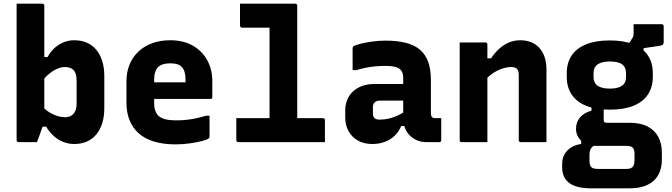

<svg xmlns="http://www.w3.org/2000/svg" viewBox="-20 -770 3640 1040"><path d="M180 0Q169 0 150 0Q131 0 111.5 0Q92 0 81 0Q78 0 75.5 -1.5Q73 -3 71.5 -5Q70 -7 70 -11Q70 -85 70 -159Q70 -233 70 -307Q70 -381 70 -455Q70 -529 70 -603Q70 -640 70 -676.5Q70 -713 70 -750Q88 -750 105 -750Q122 -750 139.5 -750Q157 -750 174 -750Q191 -750 209 -750Q213 -750 215 -748.5Q217 -747 218.5 -745Q220 -743 220 -739Q220 -659 220 -580.5Q220 -502 220 -424.5Q220 -347 220 -268.5Q220 -190 220 -110Q220 -110 216 -98.5Q212 -87 206 -71Q200 -55 194.5 -38.5Q189 -22 184.5 -11Q180 0 180 0ZM186 -84 205 -198Q232 -167 267 -151Q302 -135 331 -135Q352 -135 366 -143.5Q380 -152 387.5 -168.5Q395 -185 395 -209V-333Q395 -354 390.5 -368.5Q386 -383 378 -391Q370 -399 358 -403Q346 -407 331 -407Q312 -407 290 -397.5Q268 -388 247 -371Q226 -354 209 -331V-461H238Q253 -490 275.5 -510Q298 -530 325 -541Q352 -552 382 -552Q420 -552 450 -539Q480 -526 501 -501Q522 -476 533.5 -440Q545 -404 545 -358V-184Q545 -138 533.5 -102Q522 -66 501 -41Q480 -16 450 -3Q420 10 382 10Q352 10 323.5 -1Q295 -12 271.5 -33Q248 -54 230 -84Z M902 -552Q973 -552 1024 -523Q1075 -494 1102.5 -444Q1130 -394 1130 -330V-244Q1130 -241 1129 -238.5Q1128 -236 1125.5 -235Q1123 -234 1120 -234H900Q883 -234 865 -234Q847 -234 830 -234H785V-324H985Q985 -328 985 -330.5Q985 -333 985 -337Q985 -362 980 -379.5Q975 -397 964 -408Q954 -418 939 -422.5Q924 -427 902 -427Q857 -427 836 -406Q815 -385 815 -337V-210Q815 -188 820.5 -172Q826 -156 836 -145Q851 -130 875.5 -124Q900 -118 932 -118Q968 -118 996 -121.5Q1024 -125 1048.5 -130.5Q1073 -136 1095 -143H1115Q1115 -115 1115 -86.5Q1115 -58 1115 -29Q1115 -27 1114 -25Q1113 -23 1111 -21Q1104 -14 1076 -6.5Q1048 1 1009 6.5Q970 12 931 12Q864 12 813.5 -3.5Q763 -19 730.5 -48.5Q698 -78 681.5 -119.5Q665 -161 665 -212V-330Q665 -378 681 -418.5Q697 -459 728 -489Q759 -519 803 -535.5Q847 -552 902 -552Z M1260 -130H1728Q1733 -130 1735 -128.5Q1737 -127 1738.5 -125Q1740 -123 1740 -119Q1740 -99 1740 -79.5Q1740 -60 1740 -40.5Q1740 -21 1740 0H1271Q1268 0 1265.5 -1.5Q1263 -3 1261.5 -5Q1260 -7 1260 -11Q1260 -32 1260 -51.5Q1260 -71 1260 -90.5Q1260 -110 1260 -130ZM1280 -750Q1331 -750 1380 -750Q1429 -750 1479 -750Q1529 -750 1579 -750Q1583 -750 1585 -748.5Q1587 -747 1588.5 -745Q1590 -743 1590 -739Q1590 -655 1590 -570.5Q1590 -486 1590 -402Q1590 -318 1590 -233.5Q1590 -149 1590 -65H1426L1440 -94Q1440 -106 1440 -118.5Q1440 -131 1440 -143Q1440 -197 1440 -256Q1440 -315 1440 -376Q1440 -437 1440 -498.5Q1440 -560 1440 -620H1434Q1398 -620 1360.5 -620Q1323 -620 1291 -620Q1288 -620 1285.5 -621.5Q1283 -623 1281.5 -625.5Q1280 -628 1280 -631Q1280 -661 1280 -690.5Q1280 -720 1280 -750Z M2314 -337Q2314 -314 2314 -291.5Q2314 -269 2314 -246Q2314 -223 2314 -200Q2314 -177 2314 -155Q2314 -149 2315.5 -144Q2317 -139 2320 -136Q2323 -133 2327.5 -131.5Q2332 -130 2339 -130Q2342 -130 2344.5 -130Q2347 -130 2350 -130H2370Q2370 -100 2370 -70.5Q2370 -41 2370 -11Q2370 -6 2367 -3Q2364 0 2359 0Q2354 0 2331.5 0Q2309 0 2292 0Q2263 0 2240 -9.5Q2217 -19 2199.5 -36.5Q2182 -54 2173 -78Q2164 -102 2164 -131Q2164 -161 2164 -191Q2164 -221 2164 -251Q2164 -268 2164 -283.5Q2164 -299 2164 -315Q2164 -331 2164 -347Q2164 -372 2154.5 -386.5Q2145 -401 2123.5 -407Q2102 -413 2067 -413Q2039 -413 2012.5 -410.5Q1986 -408 1961 -403Q1936 -398 1910 -390H1890Q1890 -419 1890 -449.5Q1890 -480 1890 -508Q1890 -512 1891 -514.5Q1892 -517 1893 -518Q1899 -524 1927 -531.5Q1955 -539 1993 -544.5Q2031 -550 2067 -550Q2132 -550 2178.5 -538Q2225 -526 2255 -500.5Q2285 -475 2299.5 -434.5Q2314 -394 2314 -337ZM2000 -155Q2000 -139 2008.5 -130.5Q2017 -122 2036 -122Q2061 -122 2085.5 -127.5Q2110 -133 2134 -144Q2158 -155 2182 -172V-87H2153Q2140 -56 2117.5 -34.5Q2095 -13 2064 -1.5Q2033 10 1997 10Q1952 10 1919 -8.5Q1886 -27 1868 -59.5Q1850 -92 1850 -134V-171Q1850 -203 1861 -229.5Q1872 -256 1892.5 -275Q1913 -294 1942 -304.5Q1971 -315 2007 -315Q2042 -315 2075.5 -315Q2109 -315 2139 -315Q2169 -315 2195 -315Q2204 -315 2208.5 -297.5Q2213 -280 2214 -259Q2215 -238 2215 -225Q2185 -225 2155.5 -225Q2126 -225 2096 -225Q2066 -225 2036 -225Q2027 -225 2020.5 -222.5Q2014 -220 2009 -215Q2005 -211 2002.5 -205Q2000 -199 2000 -192Z M2940 0Q2903 0 2871 0Q2839 0 2801 0Q2798 0 2795.5 -1.5Q2793 -3 2791.5 -5Q2790 -7 2790 -11Q2790 -70 2790 -129Q2790 -188 2790 -246.5Q2790 -305 2790 -363Q2790 -386 2780.5 -396.5Q2771 -407 2748 -407Q2732 -407 2712.5 -402Q2693 -397 2673 -387Q2653 -377 2635 -362.5Q2617 -348 2603 -328V-454H2640Q2659 -483 2683 -505Q2707 -527 2736 -539.5Q2765 -552 2798 -552Q2830 -552 2856.5 -541.5Q2883 -531 2901.5 -510.5Q2920 -490 2930 -460.5Q2940 -431 2940 -394Q2940 -346 2940 -297Q2940 -248 2940 -198.5Q2940 -149 2940 -99Q2940 -74 2940 -49.5Q2940 -25 2940 0ZM2620 0Q2595 0 2573 0Q2551 0 2528.5 0Q2506 0 2481 0Q2478 0 2476 -0.5Q2474 -1 2472.5 -2.5Q2471 -4 2470.5 -6Q2470 -8 2470 -11Q2470 -65 2470 -119Q2470 -173 2470 -226.5Q2470 -280 2470 -334Q2470 -388 2470 -442Q2470 -469 2470 -494Q2470 -519 2470 -540Q2498 -540 2521 -540Q2544 -540 2565.5 -540Q2587 -540 2609 -540Q2613 -540 2615 -538.5Q2617 -537 2618.5 -535Q2620 -533 2620 -529Q2620 -441 2620 -353Q2620 -265 2620 -176.5Q2620 -88 2620 0Z M3376 -517 3406 -565Q3410 -571 3411 -576Q3412 -581 3412 -589Q3412 -615 3412 -622.5Q3412 -630 3412 -639Q3447 -639 3488 -639Q3529 -639 3564 -639Q3569 -639 3572 -636Q3575 -633 3575 -628V-545Q3575 -535 3572 -530Q3569 -525 3556 -522.5Q3543 -520 3514 -516L3466 -509V-475ZM3283 -551Q3359 -551 3411 -530Q3463 -509 3489.5 -469.5Q3516 -430 3516 -374V-353Q3516 -298 3489.5 -258Q3463 -218 3411 -197Q3359 -176 3283 -176Q3207 -176 3155 -197Q3103 -218 3076.5 -258Q3050 -298 3050 -353V-374Q3050 -430 3076.5 -469.5Q3103 -509 3155 -530Q3207 -551 3283 -551ZM3283 -437Q3240 -437 3217.5 -421.5Q3195 -406 3195 -374V-353Q3195 -340 3199 -329.5Q3203 -319 3210 -311Q3221 -301 3239.5 -295.5Q3258 -290 3283 -290Q3327 -290 3349 -305.5Q3371 -321 3371 -353V-374Q3371 -388 3367 -398.5Q3363 -409 3355 -417Q3345 -427 3327 -432Q3309 -437 3283 -437ZM3184 -212H3250Q3250 -175 3250 -155.5Q3250 -136 3250 -122Q3250 -112 3253.5 -108.5Q3257 -105 3267 -105H3390Q3450 -105 3488.5 -84.5Q3527 -64 3546 -28Q3565 8 3565 55V95Q3565 130 3554.5 158.5Q3544 187 3522.5 207.5Q3501 228 3468 239Q3435 250 3390 250H3181Q3142 250 3113 243Q3084 236 3064.5 222Q3045 208 3035 186.5Q3025 165 3025 136V118Q3025 88 3038 65.5Q3051 43 3074 28.5Q3097 14 3128 10V-30L3204 16Q3192 21 3185.5 28.5Q3179 36 3176 45.5Q3173 55 3173 68V101Q3173 118 3177.5 127.5Q3182 137 3192 141Q3202 145 3218 145H3372Q3380 145 3386.5 144Q3393 143 3398 140.5Q3403 138 3406 135Q3412 129 3414.5 118Q3417 107 3417 94V65Q3417 39 3407 29.5Q3397 20 3372 20H3189Q3167 20 3146.5 7.5Q3126 -5 3113 -26Q3100 -47 3100 -72Q3100 -107 3120.5 -132.5Q3141 -158 3184 -171Z"/></svg>

Font: Recursive Monospace ExtraBold
Style: Regular
Weight: 800
Version: Version 1.047